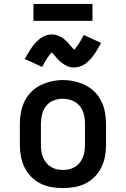

<svg xmlns="http://www.w3.org/2000/svg" viewBox="-20 -948 640 976"><path d="M300 8Q271 8 241.5 3Q212 -2 186 -15Q160 -28 139 -49Q118 -70 105 -96.5Q92 -123 86.5 -152Q81 -181 81 -210V-320Q81 -349 86.5 -378Q92 -407 105 -433.5Q118 -460 139 -481Q160 -502 186.5 -515Q213 -528 242 -534.5Q271 -541 300 -541Q329 -541 358 -534.5Q387 -528 413.5 -515Q440 -502 461 -481Q482 -460 495 -433.5Q508 -407 513.5 -378Q519 -349 519 -320V-210Q519 -181 513.5 -152Q508 -123 495 -96.5Q482 -70 461 -49Q440 -28 414 -15Q388 -2 358.5 3Q329 8 300 8ZM300 -84Q316 -84 331.5 -87.5Q347 -91 361 -99.5Q375 -108 385 -120.5Q395 -133 401 -147.5Q407 -162 409.5 -178Q412 -194 412 -210V-320Q412 -336 409.5 -352Q407 -368 401 -383Q395 -398 384.5 -410.5Q374 -423 360 -431Q346 -439 330 -442.5Q314 -446 298 -446Q275 -446 252 -437Q229 -428 214.5 -409.5Q200 -391 194 -367.5Q188 -344 188 -320V-210Q188 -194 190.5 -178Q193 -162 199 -147.5Q205 -133 215 -120.5Q225 -108 239 -99.5Q253 -91 268.5 -87.5Q284 -84 300 -84ZM357 -605Q348 -605 339.5 -606.5Q331 -608 322 -612Q313 -616 306 -620.5Q299 -625 291 -631Q283 -637 277 -643.5Q271 -650 266 -656Q261 -662 254 -670Q247 -678 243 -682Q237 -676 232 -669.5Q227 -663 221 -654Q215 -645 208.5 -633.5Q202 -622 194 -608L106 -648Q113 -661 120 -673Q127 -685 133.5 -695Q140 -705 146.5 -714Q153 -723 160 -730.5Q167 -738 176.5 -746Q186 -754 196.5 -760Q207 -766 219 -769.5Q231 -773 243 -773Q249 -773 255 -772Q261 -771 267 -769.5Q273 -768 278.5 -765.5Q284 -763 289.5 -760.5Q295 -758 299.5 -754.5Q304 -751 309 -746.5Q314 -742 318.5 -738Q323 -734 326.5 -729.5Q330 -725 333.5 -721Q337 -717 341 -712.5Q345 -708 349.5 -703.5Q354 -699 357 -695Q363 -702 368 -708.5Q373 -715 379 -723.5Q385 -732 391.5 -743.5Q398 -755 406 -770L494 -730Q487 -717 480 -705Q473 -693 466.5 -683Q460 -673 453.5 -664Q447 -655 440 -647.5Q433 -640 423.5 -631.5Q414 -623 403.5 -617.5Q393 -612 381 -608.5Q369 -605 357 -605ZM150 -842V-928H450V-842Z"/></svg>

Font: Iosevka Curly Slab SmBdEx
Style: Regular
Weight: 600
Width: 7
Monospace: yes
Designer: Belleve Invis
Foundry: Belleve Invis
Version: Version 11.1.0; ttfautohint (v1.8.3)